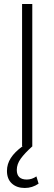

<svg xmlns="http://www.w3.org/2000/svg" viewBox="-20 -727 270 955"><path d="M140.6 -0.5 141.6 0Q103 34.7 83.3 62Q63.5 89.4 63.5 118.2Q63.5 166 113.3 166Q138.7 166 161.1 150.4L171.9 186.5Q140.6 208 103.5 208Q63.5 208 39.1 185.8Q14.6 163.6 14.6 123Q14.6 88.9 33.9 58.8Q53.2 28.8 92.8 0H89.8V-707H140.6Z"/></svg>

Font: Pretendard Std ExtraLight
Style: Regular
Weight: 200
Designer: Base glyphs from Inter by Rasmus Andersson; Hangeul glyphs from Noto Sans CJK(Source Han Sans) by Jang Soo-young and Kan
Foundry: Kil Hyung-jin
Version: Version 1.309